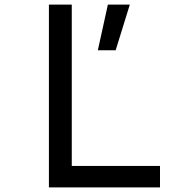

<svg xmlns="http://www.w3.org/2000/svg" viewBox="-20 -820 790 840"><path d="M194 0V-800H294V-94H680V0ZM408 -600 452 -800H548L486 -600Z"/></svg>

Font: Martian Mono SemiExpanded Light
Style: Regular
Weight: 300
Width: 6
Monospace: yes
Designer: Roman Shamin
Foundry: Evil Martians
Version: Version 0.930